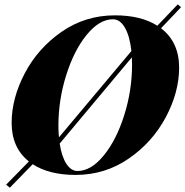

<svg xmlns="http://www.w3.org/2000/svg" viewBox="-20 -793 855 886"><path d="M806.6 -481Q806.6 -368.2 745.4 -252.7Q684.1 -137.2 574.5 -61.5Q464.8 14.2 328.6 14.2Q207 14.2 130.9 -35.2L25.4 73.2L8.3 59.1L113.3 -47.9Q33.7 -111.3 33.7 -226.1Q33.7 -339.4 94.5 -455.1Q155.3 -570.8 264.6 -646.5Q374 -722.2 510.7 -722.2Q630.4 -722.2 706.1 -674.3L800.3 -772.9L815.4 -759.8L723.1 -662.6Q806.6 -598.6 806.6 -481ZM249.5 -212.9Q249.5 -187.5 252 -159.2L586.4 -557.6Q578.6 -627 556.2 -665.5Q533.7 -704.1 501.5 -704.1Q438.5 -704.1 379.9 -632.1Q321.3 -560.1 285.4 -445.8Q249.5 -331.5 249.5 -212.9ZM589.4 -495.1Q589.4 -506.8 588.4 -528.3L255.4 -130.4Q264.6 -70.3 286.4 -37.1Q308.1 -3.9 337.4 -3.9Q400.4 -3.9 459 -75.9Q517.6 -147.9 553.5 -262.2Q589.4 -376.5 589.4 -495.1Z"/></svg>

Font: TypoPRO Playfair Display
Style: Italic
Weight: 900
Italic angle: -14°
Designer: Claus Eggers Sørensen
Foundry: Claus Eggers Sørensen
Version: Version 1.004;PS 001.004;hotconv 1.0.70;makeotf.lib2.5.58329